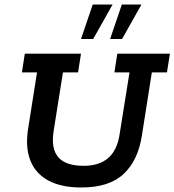

<svg xmlns="http://www.w3.org/2000/svg" viewBox="-20 -821 773 851"><path d="M340 10Q252 10 195 -20.5Q138 -51 115 -108.5Q92 -166 104 -246L144 -500H77L90 -583H339L326 -500H259L218 -242Q205 -163 238 -124.5Q271 -86 351 -86Q419 -86 459 -120Q499 -154 510 -225L554 -500H487L500 -583H733L720 -500H653L609 -221Q592 -110 528 -50Q464 10 340 10ZM339 -648 391 -801H479L393 -648ZM468 -648 520 -801H607L521 -648Z"/></svg>

Font: Rokkitt SemiBold
Style: Italic
Weight: 600
Italic angle: -9°
Designer: Vernon Adams
Foundry: Vernon Adams
Version: Version 3.103